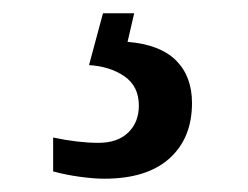

<svg xmlns="http://www.w3.org/2000/svg" viewBox="-20 -29 373 289"><path d="M137 240Q121 240 99.5 237Q78 234 60 229V178Q98 186 128 186Q157 186 173 170.5Q189 155 189 130Q189 101 167.5 86Q146 71 114 69L135 -9H182L172 34Q221 38 245 62Q269 86 269 126Q269 179 235 209.5Q201 240 137 240Z"/></svg>

Font: Noto Serif Makasar
Style: Regular
Weight: 400
Designer: Sérgio Martins
Version: Version 1.001; ttfautohint (v1.8.4.7-5d5b)